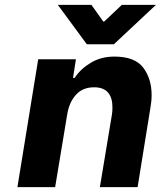

<svg xmlns="http://www.w3.org/2000/svg" viewBox="-20 -774 665 794"><path d="M138 -529H294L282 -452H289Q313 -489 355.5 -514.5Q398 -540 453 -540Q538 -540 572.5 -494Q607 -448 607 -381Q607 -355 602 -328L549 0H393L443 -301Q445 -312 445 -331Q445 -370 426.5 -391.5Q408 -413 369 -413Q322 -413 294 -382Q266 -351 258 -301L208 0H52ZM358 -754 407 -685H411L484 -754H625L451 -591H339L219 -754Z"/></svg>

Font: Be Vietnam ExtraBold
Style: Italic
Weight: 800
Italic angle: -9.778°
Designer: Gabriel Lam
Foundry: TypeRant
Version: Version 3.000